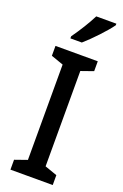

<svg xmlns="http://www.w3.org/2000/svg" viewBox="-177 -990 665 1041"><g transform="rotate(20 155.5 -470.0)"><path d="M302 -931V-940H186C164 -896 130 -841 95 -792V-780H161C205 -818 275 -892 302 -931ZM277 0V-57L206 -82V-632L277 -657V-714H33V-657L104 -632V-82L33 -57V0Z"/></g></svg>

Font: Noto Sans Gujarati Condensed Medium
Style: Regular
Weight: 500
Width: 3
Designer: Jelle Bosma - Monotype Design Team, Universal Thirst
Foundry: Monotype Imaging Inc.
Version: Version 2.106